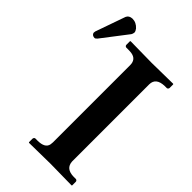

<svg xmlns="http://www.w3.org/2000/svg" viewBox="-262 -795 867 867"><g transform="rotate(45 171.5 -361.5)"><path d="M41 -725.1Q65.9 -725.1 84 -704.6Q91.3 -695.3 91.8 -687Q90.8 -677.7 86.9 -671.9L-6.8 -549.8Q-13.2 -542.5 -18.1 -542Q-32.2 -542 -37.1 -552.7Q-37.6 -554.7 -38.1 -556.2Q-37.6 -562 -37.1 -564.9L13.2 -708Q20 -724.1 41 -725.1ZM304.2 -76.2Q306.6 -32.7 358.9 -32.2H373Q380.4 -30.3 380.9 -22.9V0L378.9 2Q377.9 2 243.2 0L106.9 2L105 0V-22.9Q106.4 -30.8 112.8 -32.2H127Q174.8 -32.2 180.7 -62Q181.6 -68.8 182.1 -76.2V-568.8Q182.1 -605.5 147.9 -611.3Q138.2 -612.8 127 -612.8H112.8Q106 -614.7 105 -621.1V-645L106.9 -647Q107.9 -647 243.2 -645L378.9 -647L380.9 -645V-621.1Q378.9 -614.3 373 -612.8H358.9Q304.7 -611.3 304.2 -568.8Z"/></g></svg>

Font: Linux Libertine O
Style: Semibold
Weight: 700
Designer: Philipp H. Poll
Foundry: Philipp H. Poll
Version: Version 5.0.0